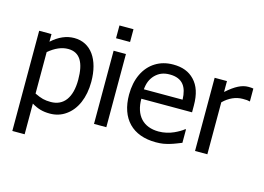

<svg xmlns="http://www.w3.org/2000/svg" viewBox="-117 -956 1902 1382"><g transform="rotate(15 834.0 -265.5)"><path d="M523.9 -287.1C523.9 -453.6 449.2 -560.5 325.2 -560.5C267.1 -560.5 211.4 -536.6 158.2 -488.3V-545.4H66.4V201.2H158.2V-27.3C203.1 -0.5 241.2 10.7 293.9 10.7C338.4 10.7 377.9 -1.5 412.6 -26.4C482.4 -75.2 523.9 -168 523.9 -287.1ZM429.2 -276.9C429.2 -143.6 374.5 -71.8 278.8 -71.8C256.8 -71.8 237.3 -73.7 220.2 -78.1C203.1 -82.5 182.1 -90.3 158.2 -102.1V-411.1C207.5 -452.6 255.4 -473.1 302.7 -473.1C390.1 -473.1 429.2 -405.3 429.2 -276.9Z M719.2 -731.9H614.7V-636.7H719.2ZM712.9 -545.4H621.1V0H712.9Z M1084.5 12.7C1105.5 12.7 1124 11.2 1139.6 8.8C1171.4 2.9 1201.7 -5.9 1231 -17.6L1271 -33.2V-133.3H1265.6C1247.6 -118.7 1224.1 -105 1195.3 -91.8C1162.1 -76.7 1122.6 -67.4 1083.5 -67.4C969.7 -67.4 903.3 -137.7 903.3 -263.2H1281.2V-313C1281.2 -398.4 1261.2 -457.5 1220.7 -500C1181.6 -541 1130.9 -560.5 1062.5 -560.5C1012.7 -560.5 968.8 -548.8 930.7 -524.9C854.5 -477.5 810.1 -386.7 810.1 -269.5C810.1 -89.8 910.6 12.7 1084.5 12.7ZM903.3 -333.5C907.2 -379.9 920.9 -413.1 948.2 -441.9C977.1 -470.7 1009.8 -484.9 1057.1 -484.9C1104 -484.9 1138.7 -470.7 1160.6 -442.9C1180.2 -418 1190.4 -381.8 1191.9 -333.5Z M1663.1 -542.5C1652.8 -544.4 1643.6 -545.4 1626 -545.4C1578.6 -545.4 1531.7 -522.5 1465.8 -464.4V-545.4H1374V0H1465.8V-387.2C1508.8 -429.7 1558.6 -451.2 1608.9 -451.2C1632.8 -451.2 1645 -450.7 1658.2 -446.8H1663.1Z"/></g></svg>

Font: SG Kara Light
Style: Regular
Weight: 400
Designer: Damoon Khanjanzadeh
Version: Version 1.000